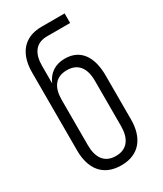

<svg xmlns="http://www.w3.org/2000/svg" viewBox="-180 -774 725 852"><g transform="rotate(-30 182.0 -348.0)"><path d="M182 -703C87 -703 44 -639 44 -548V-148C44 -57 87 7 182 7C276 7 320 -57 320 -148V-374C320 -465 283 -529 200 -529C149 -529 115 -504 97 -462V-551C97 -613 122 -654 182 -654H300V-703ZM267 -145C267 -83 241 -41 182 -41C122 -41 97 -83 97 -145V-377C97 -439 122 -480 182 -480C240 -480 267 -441 267 -377Z"/></g></svg>

Font: Modon Arabic
Style: Regular
Weight: 400
Designer: Ahmedzaza
Foundry: Ahmedzaza
Version: Version 2.010